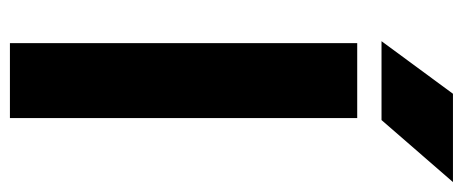

<svg xmlns="http://www.w3.org/2000/svg" viewBox="-293 -640 933 387"><g transform="rotate(90 173.5 -446.5)"><path d="M67 0H218V-700H67ZM63 -749H222L347 -893H169Z"/></g></svg>

Font: Unageo
Style: ExtraBold
Weight: 800
Designer: Richard Sepsi
Foundry: Richard Sepsi
Version: Version 2.000